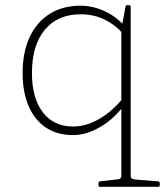

<svg xmlns="http://www.w3.org/2000/svg" viewBox="-20 -514 639 739"><path d="M483 90H447V-402L463 -488Q464 -492 465 -493Q466 -494 470 -494H477Q483 -494 483 -488ZM458 -379Q425 -418 383 -438.5Q341 -459 291 -459Q202 -459 152.5 -399.5Q103 -340 103 -233Q103 -136 145 -81.5Q187 -27 261 -27Q311 -27 361.5 -56Q412 -85 454 -137L462 -116Q425 -61 369.5 -27.5Q314 6 261 6Q201 6 157.5 -22.5Q114 -51 90.5 -105Q67 -159 67 -233Q67 -313 94 -371Q121 -429 171 -460.5Q221 -492 290 -492Q341 -492 389 -468Q437 -444 471 -400ZM365 205Q359 205 359 199V191Q359 185 365 184L434 176Q442 175 444.5 171.5Q447 168 447 158V25H483V162Q483 170 486.5 172.5Q490 175 500 177L589 184Q595 185 595 191V199Q595 205 589 205Z"/></svg>

Font: Hahmlet Thin
Style: Regular
Weight: 250
Version: Version 1.002